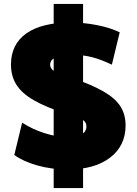

<svg xmlns="http://www.w3.org/2000/svg" viewBox="-20 -855 697 980"><path d="M326 10Q245 10 172.5 -10Q100 -30 53 -64L93 -229Q145 -195 208.5 -175Q272 -155 326 -155Q372 -155 396.5 -169Q421 -183 421 -210Q421 -225 411.5 -235.5Q402 -246 379 -255.5Q356 -265 316 -275Q214 -308 152.5 -343.5Q91 -379 63.5 -423Q36 -467 36 -525Q36 -629 114.5 -684.5Q193 -740 341 -740Q410 -740 477 -726.5Q544 -713 591 -690L551 -525Q494 -552 448.5 -563.5Q403 -575 351 -575Q294 -575 265 -562.5Q236 -550 236 -525Q236 -511 246.5 -500Q257 -489 281.5 -479Q306 -469 346 -458Q448 -423 508.5 -388Q569 -353 595 -311.5Q621 -270 621 -215Q621 -111 542 -50.5Q463 10 326 10ZM254 105V-65H404V105ZM254 -65V-365H404V-65ZM254 -365V-665H404V-365ZM254 -665V-835H404V-665Z"/></svg>

Font: M PLUS 2 Black
Style: Regular
Weight: 900
Designer: Coji Morishita
Foundry: UNDERFOREST DESIGN
Version: Version 1.001